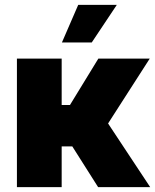

<svg xmlns="http://www.w3.org/2000/svg" viewBox="-20 -772 640 792"><path d="M49.8 -530.3H234.4V-338.9H268.6L385.7 -530.3H597.7L425.8 -262.7L599.6 0H384.8L278.3 -168H234.4V0H49.8ZM302.7 -752H461.9L358.4 -596.7H235.4Z"/></svg>

Font: Pretendard Std Black
Style: Regular
Weight: 900
Designer: Base glyphs from Inter by Rasmus Andersson; Hangeul glyphs from Noto Sans CJK(Source Han Sans) by Jang Soo-young and Kan
Foundry: Kil Hyung-jin
Version: Version 1.309